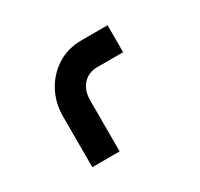

<svg xmlns="http://www.w3.org/2000/svg" viewBox="-72 -742 456 438"><g transform="rotate(-30 156.0 -522.5)"><path d="M252 -654V-583H184Q161 -583 146.5 -567.5Q132 -552 132 -525V-391H60V-525Q60 -559 75 -588Q90 -617 118 -635.5Q146 -654 184 -654Z"/></g></svg>

Font: Mada Medium
Style: Regular
Weight: 500
Designer: Khaled Hosny
Version: Version 1.5